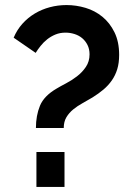

<svg xmlns="http://www.w3.org/2000/svg" viewBox="-20 -739 526 759"><path d="M122 -233Q122 -282 138 -321Q154 -360 204 -389Q219 -398 241 -409.5Q263 -421 284 -437Q305 -453 319.5 -474.5Q334 -496 334 -524Q334 -545 326 -561Q318 -577 305 -588Q292 -599 274.5 -604.5Q257 -610 239 -610Q217 -610 199 -602.5Q181 -595 166.5 -583.5Q152 -572 140.5 -557.5Q129 -543 121 -530L34 -590Q47 -621 68.5 -645Q90 -669 117.5 -685.5Q145 -702 177 -710.5Q209 -719 243 -719Q281 -719 318 -708Q355 -697 384.5 -673Q414 -649 432.5 -611.5Q451 -574 451 -522Q451 -490 443.5 -465.5Q436 -441 422 -421Q408 -401 389 -385Q370 -369 346 -354Q326 -342 306 -331Q286 -320 269.5 -306.5Q253 -293 242.5 -275.5Q232 -258 232 -233ZM124 0V-138H235V0Z"/></svg>

Font: PTCRaleway
Style: Bold
Weight: 700
Designer: Matt McInerney, Pablo Impallari, Rodrigo Fuenzalida
Foundry: Matt McInerney, Pablo Impallari, Rodrigo Fuenzalida
Version: Version 3.000g; ttfautohint (v1.5) -l 8 -r 28 -G 28 -x 14 -D